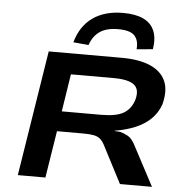

<svg xmlns="http://www.w3.org/2000/svg" viewBox="-62 -1015 1031 1075"><g transform="rotate(5 454.0 -478.0)"><path d="M78 0 190 -705H600Q698 -705 760.5 -678Q823 -651 847 -598.5Q871 -546 850 -465Q833 -417 798.5 -383Q764 -349 712 -327Q660 -305 592 -294L600 -293L628 -291Q650 -285 670.5 -274Q691 -263 709 -232L832 0H652L541 -214Q530 -234 516 -245Q502 -256 480 -260Q458 -264 420 -264H275L233 0ZM292 -377H514Q599 -377 640 -401.5Q681 -426 697 -478Q713 -536 681 -562Q649 -588 565 -588H325ZM409 -760 323 -768Q349 -861 416.5 -908.5Q484 -956 587 -956Q657 -956 701 -935Q745 -914 762.5 -872Q780 -830 770 -768L679 -760Q684 -809 659.5 -836Q635 -863 567 -863Q502 -863 464 -837Q426 -811 409 -760Z"/></g></svg>

Font: Nunito Sans 7pt Expanded
Style: Bold Italic
Weight: 700
Width: 7
Italic angle: -9°
Designer: Vernon Adams
Foundry: Vernon Adams
Version: Version 3.101;gftools[0.9.27]